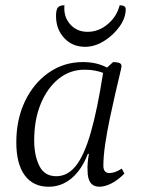

<svg xmlns="http://www.w3.org/2000/svg" viewBox="-20 -698 542 730"><path d="M165 12Q106 12 74 -31.5Q42 -75 42 -157Q42 -244 75 -313Q108 -382 165.5 -422Q223 -462 295 -462Q348 -462 387 -441L410 -462Q424 -462 433 -459Q442 -456 442 -446Q442 -442 435 -413Q428 -384 418 -340.5Q408 -297 397.5 -247.5Q387 -198 380 -150.5Q373 -103 373 -68Q373 -40 396 -40Q417 -40 443 -57L453 -38Q427 -12 402.5 0Q378 12 358 12Q313 12 313 -49Q312 -63 313.5 -79.5Q315 -96 318 -113H314Q291 -53 252.5 -20.5Q214 12 165 12ZM110 -164Q110 -107 129.5 -67.5Q149 -28 194 -28Q237 -28 268.5 -67.5Q300 -107 325 -193.5Q350 -280 372 -421Q359 -426 341.5 -429.5Q324 -433 301 -433Q246 -433 203 -398.5Q160 -364 135 -303.5Q110 -243 110 -164ZM304 -520Q255 -520 224 -553.5Q193 -587 193 -637Q193 -661 200 -669.5Q207 -678 225 -678Q221 -635 246.5 -606Q272 -577 313 -577Q355 -577 389.5 -606Q424 -635 435 -678Q458 -678 458 -663Q458 -630 434.5 -597Q411 -564 375.5 -542Q340 -520 304 -520Z"/></svg>

Font: Petrona Light
Style: Italic
Weight: 300
Italic angle: -9°
Designer: Ringo R. Seeber
Foundry: Ringo R. Seeber
Version: Version 2.001; ttfautohint (v1.8.3)